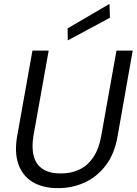

<svg xmlns="http://www.w3.org/2000/svg" viewBox="-20 -962 707 994"><path d="M281 12Q201 12 148.5 -20Q96 -52 75 -112.5Q54 -173 69 -258L148 -700H232L153 -258Q143 -196 155 -152.5Q167 -109 202 -86.5Q237 -64 295 -64Q348 -64 390.5 -84Q433 -104 462.5 -147Q492 -190 504 -258L583 -700H667L589 -258Q573 -165 527.5 -105.5Q482 -46 418 -17Q354 12 281 12ZM331 -753 330 -815 547 -942 549 -870Z"/></svg>

Font: DM Sans 16pt
Style: Italic
Weight: 400
Italic angle: -10°
Version: Version 4.004;gftools[0.9.30]